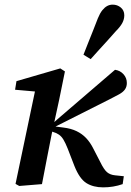

<svg xmlns="http://www.w3.org/2000/svg" viewBox="-20 -794 567 828"><path d="M63 8 47 -1 135 -420 170 -396 45 -407 51 -444 240 -499 260 -486 235 -363 203 -216Q192 -163 182 -109Q172 -55 161 0ZM509 0Q489 7 468 10.5Q447 14 425 14Q382 14 352.5 -4.5Q323 -23 301 -78L272 -153Q262 -178 253.5 -192Q245 -206 234 -213.5Q223 -221 206 -226L187 -232V-254H199L228 -280L476 -493Q498 -490 512.5 -474Q527 -458 527 -436Q527 -420 519 -408.5Q511 -397 494 -387.5Q477 -378 451 -365L211 -244L214 -249L253 -244Q286 -240 310 -228.5Q334 -217 351.5 -198.5Q369 -180 382 -154L412 -96Q428 -63 441.5 -51.5Q455 -40 476 -38L514 -34ZM340 -558Q350 -584 360.5 -610Q371 -636 381.5 -662.5Q392 -689 402 -715Q411 -737 421 -749.5Q431 -762 442 -768Q453 -774 466 -774Q486 -774 501 -761.5Q516 -749 516 -728Q516 -711 507.5 -695Q499 -679 480 -660Q462 -639 443.5 -619Q425 -599 407 -579Q389 -559 371 -539Z"/></svg>

Font: Source Serif 4 18pt SemiBold
Style: Italic
Weight: 600
Italic angle: -12°
Designer: Frank Grießhammer
Foundry: Adobe Systems Incorporated
Version: Version 4.004;hotconv 1.0.116;makeotfexe 2.5.65601